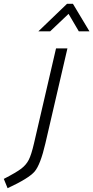

<svg xmlns="http://www.w3.org/2000/svg" viewBox="-111 -755 491 1011"><path d="M153 -590 250 -682 304 -590H360L273 -735H242L91 -590ZM68 0C58.7 40 49.5 68.8 40.5 86.5C31.5 104.2 18.3 119.7 1 133C-16.3 146.3 -47 164.3 -91 187L-71 236C3.7 201.3 51.2 172 71.5 148C91.8 124 110.7 74.7 128 0L244 -500H184Z"/></svg>

Font: RazerF5 Light
Style: Italic
Weight: 300
Foundry: Razer Inc.
Version: Version 2